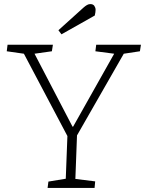

<svg xmlns="http://www.w3.org/2000/svg" viewBox="-20 -920 710 940"><path d="M335 -300H338L539 -657L447 -669L451 -701H670L665 -669L586 -657L357 -257L349 -44L446 -32L443 0H213L217 -31L302 -45L310 -254L97 -657L13 -669L17 -701H239L234 -669L149 -657ZM389 -883Q398 -891 406 -895.5Q414 -900 422 -900Q436 -900 442 -891Q448 -882 448 -872Q448 -867 447 -859.5Q446 -852 444 -844L281 -752L266 -772Z"/></svg>

Font: Literata ExtraLight
Style: Italic
Weight: 250
Italic angle: -2°
Designer: Latin by Veronika Burian and Jose Scaglione. Greek by Irene Vlachou. Cyrillic by Vera Evstafieva
Foundry: TypeTogether
Version: Version 3.002